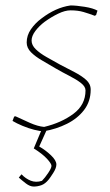

<svg xmlns="http://www.w3.org/2000/svg" viewBox="-20 -476 404 705"><path d="M141 6Q127 6 105.5 0.5Q84 -5 62.5 -14Q41 -23 26 -32L32 -48L37 -49Q60 -38 89.5 -25Q119 -12 142 -10Q205 -25 249.5 -58Q294 -91 294 -144Q294 -158 277.5 -171Q261 -184 235.5 -197Q210 -210 184 -225Q159 -240 134.5 -254Q110 -268 94 -284Q78 -300 78 -320Q78 -346 93.5 -368.5Q109 -391 132 -408Q158 -428 184.5 -440Q211 -452 239 -456Q260 -456 291 -451Q322 -446 338 -437L335 -428L333 -421L328 -418Q307 -426 286.5 -432Q266 -438 239 -438Q219 -438 194 -426Q169 -414 144 -396Q124 -381 110 -362.5Q96 -344 96 -327Q96 -310 111.5 -295Q127 -280 151 -266.5Q175 -253 200 -239Q227 -225 253 -211.5Q279 -198 296 -183Q313 -168 313 -147Q313 -104 289 -72.5Q265 -41 226 -21.5Q187 -2 141 6ZM104 209Q90 209 75 197.5Q60 186 49 176L59 164Q74 180 93 187.5Q112 195 134 188Q145 177 157 159Q169 141 169 133Q169 125 152.5 107Q136 89 104 69L133 0H152L124 62Q147 75 167 94Q187 113 187 128Q187 141 175.5 159Q164 177 159 183Q146 199 132 204Q118 209 104 209Z"/></svg>

Font: Labrada Thin
Style: Italic
Weight: 100
Italic angle: -7°
Designer: Mercedes Jáuregui
Foundry: Omnibus-Type Team
Version: Version 1.000; ttfautohint (v1.8.4.7-5d5b)